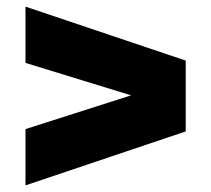

<svg xmlns="http://www.w3.org/2000/svg" viewBox="-20 -670 638 580"><path d="M57 -650 541 -487V-273L57 -110V-280L376 -382L57 -480Z"/></svg>

Font: Encode Sans Expanded Black
Style: Regular
Weight: 900
Width: 7
Designer: Multiple Designers
Foundry: Impallari Type
Version: Version 2.000